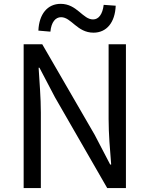

<svg xmlns="http://www.w3.org/2000/svg" viewBox="-20 -959 763 979"><path d="M100.6 0H188.3V-384.9C188.3 -462 181.2 -539.6 176.9 -613.5H181.3L260.4 -462.7L526.7 0H622.1V-733.4H533.8V-352.2C533.8 -276 540.9 -193.4 546.9 -119.9H541.9L462.8 -271.5L195.4 -733.4H100.6ZM456.8 -792.4C523.4 -792.4 566.5 -844.1 570 -929.9L508.7 -934.3C502.9 -886 483 -859.9 454.5 -859.9C401.6 -859.9 372.8 -939.4 289.3 -939.4C222.3 -939.4 179.2 -887.4 175.7 -802.9L237 -797.6C241.6 -845.9 262.7 -871.3 291.3 -871.3C344.1 -871.3 372.8 -792.4 456.8 -792.4Z"/></svg>

Font: Source Han Sans JP VF
Style: Regular
Weight: 250
Designer: Ryoko NISHIZUKA 西塚涼子 (kana, bopomofo & ideographs); Paul D. Hunt (Latin, Greek & Cyrillic); Sandoll Communications 산돌커뮤니
Foundry: Adobe
Version: Version 2.004;hotconv 1.0.118;makeotfexe 2.5.65603